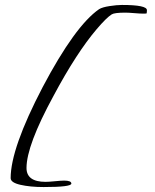

<svg xmlns="http://www.w3.org/2000/svg" viewBox="-20 -738 625 775"><path d="M156 17Q102 17 62.5 8Q23 -1 23 -19Q23 -139 152 -386Q283 -634 380 -701Q393 -709 422.5 -713.5Q452 -718 472 -718Q573 -718 573 -697Q573 -697 573 -694Q573 -691 572 -684Q569 -683 565.5 -683Q562 -683 558 -683Q546 -683 522 -685Q498 -687 486 -687Q442 -687 431 -680Q410 -667 370 -620Q330 -573 286.5 -506Q243 -439 196 -351Q87 -151 87 -60Q87 -4 164 -4Q177 -4 202 -6.5Q227 -9 239 -9Q268 -9 268 3Q268 17 156 17Z"/></svg>

Font: Alex Brush
Style: Regular
Weight: 400
Designer: Robert E. Leuschke
Foundry: Robert E. Leuschke
Version: Version 1.111; ttfautohint (v1.8.4.7-5d5b)